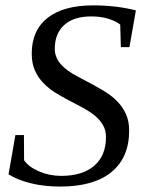

<svg xmlns="http://www.w3.org/2000/svg" viewBox="-20 -682 540 712"><path d="M37.1 -181.2H68.8L69.3 -87.9Q85.4 -63.5 124.3 -46.6Q163.1 -29.8 206.5 -29.8Q286.6 -29.8 329.8 -67.6Q373 -105.5 373 -173.3Q373 -199.7 361.3 -219.2Q349.6 -238.8 330.1 -254.4Q310.5 -270 285.9 -283.2Q261.2 -296.4 235.4 -309.8Q209.5 -323.2 184.8 -338.6Q160.2 -354 140.6 -374.3Q121.1 -394.5 109.4 -420.9Q97.7 -447.3 97.7 -482.9Q97.7 -569.8 156.7 -616Q215.8 -662.1 325.7 -662.1Q409.7 -662.1 483.9 -643.6L460 -507.3H428.2L425.8 -590.8Q410.2 -603.5 382.3 -612.3Q354.5 -621.1 318.4 -621.1Q253.4 -621.1 218.3 -589.4Q183.1 -557.6 183.1 -500.5Q183.1 -469.7 205.1 -444.3Q227.1 -418.9 270.5 -397Q336.9 -362.3 366.2 -344.2Q395.5 -326.2 415.3 -305.7Q435.1 -285.2 447 -258.8Q459 -232.4 459 -198.2Q459 -97.7 393.3 -43.9Q327.6 9.8 203.6 9.8Q142.1 9.8 93 -2.7Q43.9 -15.1 11.7 -35.6Z"/></svg>

Font: Tinos
Style: Italic
Weight: 400
Italic angle: -16.333°
Designer: Steve Matteson
Foundry: Monotype Imaging Inc.
Version: Version 1.32